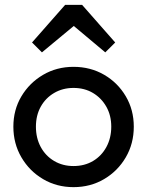

<svg xmlns="http://www.w3.org/2000/svg" viewBox="-20 -760 606 790"><path d="M282.5 10Q213.2 10 157.1 -23.1Q101 -56.2 68 -112.8Q35 -169.2 35 -238.8Q35 -308 68 -363.5Q101 -419 157.1 -452Q213.2 -485 282.5 -485Q352.2 -485 408.4 -452.4Q464.5 -419.8 497.5 -363.9Q530.5 -308 530.5 -238.8Q530.5 -169 497.5 -112.6Q464.5 -56.2 408.4 -23.1Q352.2 10 282.5 10ZM282.5 -76.8Q327.8 -76.8 362.9 -97.6Q398 -118.5 417.9 -155.4Q437.8 -192.2 437.8 -239Q437.8 -285.2 417.5 -321Q397.2 -356.8 362.5 -377.5Q327.8 -398.2 282.5 -398.2Q238 -398.2 202.8 -377.5Q167.5 -356.8 147.6 -321Q127.8 -285.2 127.8 -238.8Q127.8 -192 147.6 -155.2Q167.5 -118.5 202.8 -97.6Q238 -76.8 282.5 -76.8ZM152.5 -544.5 111.8 -585.2 248 -740H317.8L454 -585.2L413.2 -544.5L253 -678.8L313.5 -678Z"/></svg>

Font: Outfit Thin
Style: Regular
Weight: 100
Designer: Rodrigo Fuenzalida
Foundry: fragTYPE
Version: Version 1.100;gftools[0.9.27]